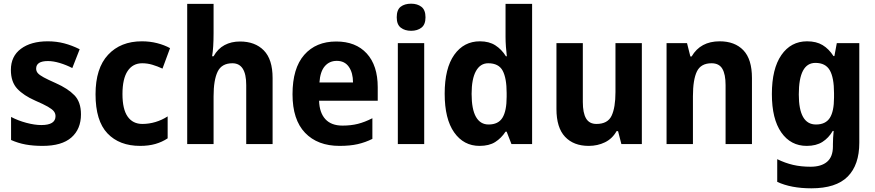

<svg xmlns="http://www.w3.org/2000/svg" viewBox="-20 -781 4746 1041"><path d="M419 -161Q419 -81 367 -35.5Q315 10 211 10Q160 10 119 2.5Q78 -5 40 -22V-147Q78 -127 123 -115Q168 -103 204 -103Q281 -103 281 -151Q281 -166 272 -177.5Q263 -189 239.5 -202.5Q216 -216 172 -235Q108 -263 73.5 -300Q39 -337 39 -402Q39 -476 93.5 -516.5Q148 -557 239 -557Q286 -557 328 -546Q370 -535 412 -514L372 -412Q339 -429 304 -439.5Q269 -450 240 -450Q176 -450 176 -409Q176 -395 185 -384.5Q194 -374 217 -361.5Q240 -349 283 -330Q348 -301 383.5 -264.5Q419 -228 419 -161Z M740 10Q627 10 562.5 -58Q498 -126 498 -270Q498 -411 566 -484Q634 -557 749 -557Q793 -557 832 -547Q871 -537 902 -520L861 -409Q833 -422 806 -430Q779 -438 751 -438Q700 -438 672 -396Q644 -354 644 -271Q644 -189 672 -149Q700 -109 752 -109Q788 -109 823 -119.5Q858 -130 889 -150V-31Q859 -11 822.5 -0.5Q786 10 740 10Z M1138 -601Q1138 -562 1136 -530.5Q1134 -499 1130 -476H1138Q1161 -517 1197.5 -536.5Q1234 -556 1281 -556Q1363 -556 1410.5 -507.5Q1458 -459 1458 -358V0H1315V-320Q1315 -438 1240 -438Q1182 -438 1160 -392.5Q1138 -347 1138 -259V0H995V-760H1138Z M1803 -556Q1909 -556 1968.5 -491Q2028 -426 2028 -308V-235H1710Q1712 -170 1744 -135Q1776 -100 1837 -100Q1883 -100 1920.5 -109.5Q1958 -119 1999 -140V-28Q1961 -9 1919.5 0.5Q1878 10 1821 10Q1702 10 1634 -61Q1566 -132 1566 -270Q1566 -411 1629.5 -483.5Q1693 -556 1803 -556ZM1806 -451Q1766 -451 1741 -422Q1716 -393 1712 -334H1894Q1894 -386 1871.5 -418.5Q1849 -451 1806 -451Z M2209 -761Q2243 -761 2265 -744Q2287 -727 2287 -687Q2287 -648 2265 -631Q2243 -614 2209 -614Q2175 -614 2153 -631Q2131 -648 2131 -687Q2131 -728 2152.5 -744.5Q2174 -761 2209 -761ZM2280 -547V0H2137V-547Z M2580 10Q2494 10 2442.5 -63Q2391 -136 2391 -273Q2391 -411 2443 -484Q2495 -557 2582 -557Q2632 -557 2666 -535Q2700 -513 2723 -476H2728Q2725 -499 2723 -528Q2721 -557 2721 -580V-760H2865V0H2753L2727 -67H2721Q2698 -32 2665 -11Q2632 10 2580 10ZM2629 -106Q2682 -106 2704.5 -143Q2727 -180 2727 -256V-277Q2727 -357 2705.5 -397.5Q2684 -438 2627 -438Q2584 -438 2560.5 -395.5Q2537 -353 2537 -272Q2537 -189 2560.5 -147.5Q2584 -106 2629 -106Z M3460 -547V0H3349L3331 -70H3323Q3300 -29 3260 -9.5Q3220 10 3172 10Q3090 10 3043.5 -39.5Q2997 -89 2997 -190V-547H3140V-228Q3140 -169 3157.5 -139Q3175 -109 3214 -109Q3275 -109 3296 -153.5Q3317 -198 3317 -282V-547Z M3882 -557Q3964 -557 4010.5 -508.5Q4057 -460 4057 -358V0H3914V-320Q3914 -378 3896.5 -408Q3879 -438 3838 -438Q3780 -438 3758.5 -393.5Q3737 -349 3737 -259V0H3594V-547H3705L3723 -475H3730Q3778 -557 3882 -557Z M4356 -557Q4406 -557 4440 -536.5Q4474 -516 4499 -477H4504L4517 -547H4639V-7Q4639 113 4576 176.5Q4513 240 4379 240Q4269 240 4194 205V82Q4237 103 4280 113Q4323 123 4375 123Q4433 123 4464.5 96Q4496 69 4496 13V1Q4496 -13 4497 -33.5Q4498 -54 4500 -71H4495Q4473 -33 4439 -11.5Q4405 10 4354 10Q4267 10 4216 -63Q4165 -136 4165 -271Q4165 -408 4216.5 -482.5Q4268 -557 4356 -557ZM4401 -440Q4311 -440 4311 -269Q4311 -106 4404 -106Q4456 -106 4479 -141.5Q4502 -177 4502 -252V-276Q4502 -360 4479 -400Q4456 -440 4401 -440Z"/></svg>

Font: Noto Sans Lao SemiCondensed
Style: Bold
Weight: 700
Width: 4
Designer: Monotype Design Team
Foundry: Monotype Imaging Inc.
Version: Version 2.003; ttfautohint (v1.8.4.7-5d5b)